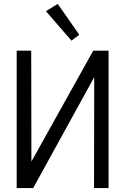

<svg xmlns="http://www.w3.org/2000/svg" viewBox="-20 -958 638 978"><path d="M460 -565 459 0H533V-700H455L140 -135L139 -700H65V0H149ZM274 -938 214 -901 344 -751 384 -781Z"/></svg>

Font: Mint Spirit
Style: Regular
Weight: 400
Designer: HARENDAL Hirwen
Foundry: Arkandis Digital Foundry.
Version: Version 1.004;FFEdit